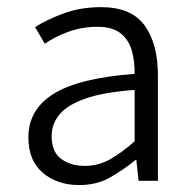

<svg xmlns="http://www.w3.org/2000/svg" viewBox="-20 -516 547 548"><path d="M205.6 12.2Q143.6 12.2 102.3 -22.7Q61 -57.6 61 -124Q61 -203.6 133.5 -248.5Q206.1 -293.5 364.3 -305.2Q364.7 -341.8 356 -372.3Q347.2 -402.8 324 -421.1Q300.8 -439.5 258.3 -439.5Q212.9 -439.5 173.8 -424.8Q134.8 -410.2 107.9 -391.1L80.1 -438.5Q110.4 -458.5 159.9 -477.1Q209.5 -495.6 268.1 -495.6Q355.5 -495.6 393.1 -442.9Q430.7 -390.1 430.7 -301.8V0H375.5L369.1 -59.6H367.2Q331.5 -30.8 293.7 -9.3Q255.9 12.2 205.6 12.2ZM222.2 -42.5Q259.8 -42.5 292.7 -60.5Q325.7 -78.6 364.3 -112.8V-259.3Q275.4 -252.9 223.6 -234.6Q171.9 -216.3 149.7 -189.2Q127.4 -162.1 127.4 -127.9Q127.4 -82.5 154.5 -62.5Q181.6 -42.5 222.2 -42.5Z"/></svg>

Font: Varta Light Light
Style: Regular
Weight: 300
Version: Version 1.004